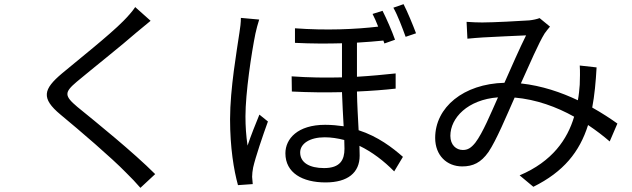

<svg xmlns="http://www.w3.org/2000/svg" viewBox="-20 -838 3040 923"><path d="M704 -738 630 -804C618 -785 593 -757 573 -737C505 -668 353 -548 278 -485C188 -409 176 -366 271 -287C364 -210 516 -80 586 -8C611 16 634 41 655 65L726 -1C620 -107 443 -250 352 -324C288 -378 289 -394 349 -445C423 -507 567 -621 635 -681C652 -695 683 -721 704 -738Z M1226 -744 1138 -752C1138 -730 1135 -704 1131 -681C1119 -598 1086 -412 1086 -265C1086 -129 1104 -20 1124 52L1195 47C1194 36 1193 21 1192 12C1192 0 1194 -19 1197 -33C1208 -82 1243 -185 1268 -254L1227 -287C1210 -246 1185 -183 1170 -138C1163 -187 1160 -230 1160 -279C1160 -391 1189 -584 1208 -677C1212 -695 1220 -727 1226 -744ZM1920 -818 1871 -801C1892 -764 1914 -705 1930 -661L1980 -678C1965 -718 1939 -781 1920 -818ZM1635 -165 1636 -123C1636 -70 1616 -30 1538 -30C1468 -30 1423 -56 1423 -105C1423 -148 1470 -178 1541 -178C1572 -178 1604 -173 1635 -165ZM1819 -786 1771 -771C1780 -754 1789 -733 1798 -710C1689 -697 1547 -691 1398 -702V-632C1477 -628 1553 -628 1624 -630V-466C1546 -464 1464 -465 1382 -471L1383 -398C1463 -394 1546 -393 1624 -395C1626 -342 1629 -282 1632 -231C1604 -235 1574 -238 1543 -238C1411 -238 1352 -171 1352 -101C1352 -7 1434 39 1545 39C1652 39 1709 -8 1709 -90L1708 -137C1768 -108 1825 -65 1875 -14L1917 -84C1867 -128 1797 -182 1704 -212C1701 -270 1697 -335 1696 -398C1766 -401 1829 -406 1882 -412V-485C1826 -479 1763 -473 1696 -469V-633C1743 -636 1785 -639 1823 -643L1828 -629L1879 -647C1865 -687 1838 -749 1819 -786Z M2848 -514 2767 -523C2769 -495 2768 -461 2767 -431C2765 -407 2763 -382 2758 -356C2678 -394 2585 -426 2484 -437C2526 -530 2570 -632 2598 -677C2606 -689 2615 -699 2624 -710L2574 -751C2561 -746 2543 -742 2524 -740C2482 -737 2351 -730 2298 -730C2278 -730 2249 -731 2223 -733L2227 -652C2251 -654 2279 -657 2301 -658C2347 -661 2469 -666 2509 -668C2478 -606 2440 -519 2405 -440C2208 -435 2072 -322 2072 -175C2072 -91 2128 -38 2202 -38C2254 -38 2292 -56 2328 -107C2366 -163 2415 -281 2454 -369C2558 -360 2656 -324 2740 -277C2708 -169 2636 -62 2478 5L2544 60C2689 -12 2766 -107 2807 -237C2846 -211 2881 -184 2911 -158L2948 -244C2916 -267 2875 -294 2827 -321C2838 -379 2844 -443 2848 -514ZM2374 -370C2339 -292 2301 -199 2265 -152C2244 -126 2228 -117 2205 -117C2173 -117 2145 -141 2145 -185C2145 -271 2228 -359 2374 -370Z"/></svg>

Font: Noto Sans KR
Style: Regular
Weight: 400
Designer: Ryoko NISHIZUKA 西塚涼子 (kana, bopomofo & ideographs); Paul D. Hunt (Latin, Greek & Cyrillic); Sandoll Communications 산돌커뮤니
Foundry: Adobe
Version: Version 2.004;hotconv 1.0.118;makeotfexe 2.5.65603